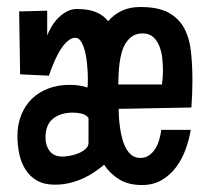

<svg xmlns="http://www.w3.org/2000/svg" viewBox="-20 -528 600 554"><path d="M535.2 -295.9Q535.2 -255.9 532.2 -217.8L322.3 -213.9Q322.3 -203.6 323.2 -189.2Q324.2 -174.8 326.4 -158.9Q328.6 -143.1 332.8 -127.7Q336.9 -112.3 343.8 -99.9Q350.6 -87.4 360.6 -79.8Q370.6 -72.3 384.8 -72.3Q399.9 -72.3 410.9 -80.3Q421.9 -88.4 429 -100.3Q436 -112.3 439.9 -126.5Q443.8 -140.6 445.3 -153.3H530.3Q525.9 -125.5 515.6 -97.2Q505.4 -68.8 488.3 -45.9Q471.2 -22.9 446.8 -8.5Q422.4 5.9 389.6 5.9Q350.6 5.9 324.2 -10.3Q297.9 -26.4 280.3 -52.7Q269 -43 254.6 -33Q240.2 -22.9 222.2 -14.4Q204.1 -5.9 182.9 -0.5Q161.6 4.9 137.7 4.9Q107.4 4.9 86.7 -7.1Q65.9 -19 53.5 -38.8Q41 -58.6 35.6 -84Q30.3 -109.4 30.3 -135.7Q30.3 -168.9 41.3 -196.3Q52.2 -223.6 72 -242.9Q91.8 -262.2 119.6 -272.7Q147.5 -283.2 180.7 -283.2Q193.8 -283.2 206.8 -281.5Q219.7 -279.8 232.4 -275.4Q233.4 -283.7 233.4 -291Q233.4 -298.3 233.4 -306.6Q233.4 -311 232.9 -321Q232.4 -331.1 231.2 -343.5Q230 -356 227.5 -369.4Q225.1 -382.8 220.9 -393.8Q216.8 -404.8 211.2 -411.9Q205.6 -418.9 197.3 -418.9Q188 -418.9 179.2 -412.6Q170.4 -406.2 162.6 -396.2Q154.8 -386.2 148.2 -373.8Q141.6 -361.3 136.2 -349.1Q130.9 -336.9 127 -326.4Q123 -315.9 121.1 -309.6L38.1 -313.5L35.2 -495.1L116.2 -497.1V-425.8Q121.1 -438.5 129.4 -452.1Q137.7 -465.8 148.7 -476.8Q159.7 -487.8 173.1 -494.9Q186.5 -502 202.1 -502Q235.8 -502 257.3 -492.9Q278.8 -483.9 292 -466.8Q308.1 -485.8 331.1 -496.8Q354 -507.8 384.8 -507.8Q436.5 -507.8 466.3 -491.5Q496.1 -475.1 511.5 -446.5Q526.9 -418 531 -379.2Q535.2 -340.3 535.2 -295.9ZM450.2 -324.2Q450.2 -338.9 448.5 -357.4Q446.8 -376 440.7 -392.6Q434.6 -409.2 422.9 -420.4Q411.1 -431.6 391.6 -431.6Q374.5 -431.6 362.8 -424.1Q351.1 -416.5 343.3 -404.3Q335.4 -392.1 331.1 -376.2Q326.7 -360.4 324.7 -344Q322.8 -327.6 322 -312Q321.3 -296.4 321.3 -284.2H447.3Q450.2 -304.7 450.2 -324.2ZM235.4 -116.2V-187.5Q228.5 -197.3 215.1 -200.2Q201.7 -203.1 190.4 -203.1Q155.3 -203.1 133.3 -185.8Q111.3 -168.5 111.3 -130.9Q111.3 -107.9 123.5 -92Q135.7 -76.2 160.2 -76.2Q168 -76.2 180.9 -78.4Q193.8 -80.6 205.8 -85.4Q217.8 -90.3 226.6 -97.9Q235.4 -105.5 235.4 -116.2Z"/></svg>

Font: Maiden Orange
Style: Regular
Weight: 400
Designer: Astigmatic (AOETI)
Foundry: Astigmatic (AOETI)
Version: Version 1.001